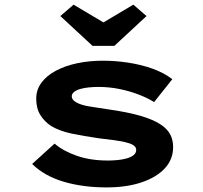

<svg xmlns="http://www.w3.org/2000/svg" viewBox="-20 -806 882 836"><path d="M443.8 10Q340.4 10 256.5 -15Q172.6 -40 120 -92.1L217.6 -180.7Q255.3 -148.3 314.6 -127.6Q373.9 -107 450.2 -107Q471.6 -107 493.2 -109.2Q514.8 -111.4 533.1 -116.7Q551.3 -122 562.2 -131Q573 -139.9 573 -153.5Q573 -173.7 537.8 -183.5Q512.8 -191 478.1 -195.5Q443.4 -199.9 411 -203.8Q343.7 -213.6 291.9 -224.4Q240.1 -235.2 203.4 -256.9Q173.2 -276.6 155.5 -305.5Q137.7 -334.4 137.7 -376.5Q137.7 -415.6 160.8 -446.4Q183.9 -477.3 223.9 -498.4Q263.9 -519.6 316.5 -530.7Q369 -541.7 428.3 -541.7Q481.2 -541.7 536.4 -533.5Q591.6 -525.3 642.1 -507.7Q692.5 -490 730.3 -461.2L651 -361.5Q624.2 -378.6 585.3 -393.7Q546.4 -408.9 501.3 -418.2Q456.1 -427.5 408.8 -427.5Q388.4 -427.5 367.9 -425.5Q347.4 -423.6 330.5 -418.9Q313.5 -414.2 303 -406Q292.4 -397.8 292.4 -386.3Q292.4 -378.9 297.3 -372.5Q302.2 -366.2 310.7 -361.1Q331.1 -348.9 368.7 -342.6Q406.3 -336.2 450.3 -330Q532.9 -318.5 590.5 -302Q648 -285.5 682 -262.3Q708.9 -244 721.4 -220.3Q733.8 -196.6 733.8 -165.6Q733.8 -111.9 697.4 -72.7Q661 -33.6 595.9 -11.8Q530.8 10 443.8 10ZM382.8 -606.4 242.8 -736.1 300.3 -785.7 445.4 -699.5H415.4L560.5 -785.7L618 -736.1L478 -606.4Z"/></svg>

Font: Lexend Zetta
Style: Regular
Weight: 400
Designer: Bonnie Shaver-Troup, Thomas Jockin
Foundry: Lexend
Version: Version 1.007